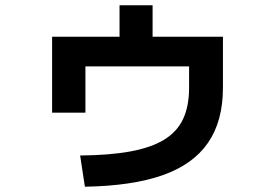

<svg xmlns="http://www.w3.org/2000/svg" viewBox="-20 -663 1040 726"><path d="M283 -75Q395 -76 473.5 -90.5Q552 -105 601 -135Q650 -165 672.5 -213.5Q695 -262 695 -331V-412H303V-237H177V-524H432V-643H557V-524H823V-331Q823 -205 766.5 -123Q710 -41 595 -0.5Q480 40 301 43Z"/></svg>

Font: M PLUS 2
Style: Bold
Weight: 700
Designer: Coji Morishita
Foundry: UNDERFOREST DESIGN
Version: Version 1.001